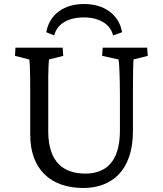

<svg xmlns="http://www.w3.org/2000/svg" viewBox="-20 -928 813 959"><path d="M57 -690 55 -649 126 -631C128 -624 131 -594 131 -460V-254C131 -86 230 11 396 11C536 11 644 -74 644 -273V-439C644 -589 646 -624 647 -631L718 -649L715 -690H493L490 -649L572 -631C576 -614 579 -540 579 -439V-276C579 -118 507 -61 406 -61C299 -61 223 -116 221 -267V-460C220 -595 224 -624 225 -631L296 -649L293 -690ZM211 -767 251 -751C264 -807 318 -841 399 -841C477 -841 531 -807 545 -751L590 -767C574 -856 500 -908 400 -908C299 -908 227 -856 211 -767Z"/></svg>

Font: TPK Tissa Web Quiz
Style: Regular
Weight: 400
Designer: Jacques Le Bailly, Suppakit Chalermlarp | Katatrad Co.,Ltd.
Foundry: Jacques Le Bailly, Cadson Demak Co.,Ltd.
Version: Version 5.000;Glyphs 3.1.2 (3151)